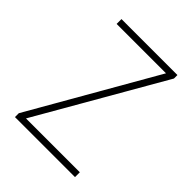

<svg xmlns="http://www.w3.org/2000/svg" viewBox="-159 -614 701 701"><g transform="rotate(45 191.5 -264.0)"><path d="M347 0H37V-20L314 -503H59V-528H348V-510L69 -25H347Z"/></g></svg>

Font: Noto Sans Myanmar SemiCondensed Thin
Style: Regular
Weight: 100
Width: 4
Designer: Monotype Design Team
Foundry: Monotype Imaging Inc.
Version: Version 2.107; ttfautohint (v1.8.4.7-5d5b)